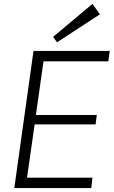

<svg xmlns="http://www.w3.org/2000/svg" viewBox="-20 -960 580 980"><path d="M104 -53H452L446 0H53L151 -700H540L533 -647H188L208 -689L160 -350L149 -373H474L468 -325H142L160 -348L112 -11ZM490 -887 271 -744 251 -772 452 -940Z"/></svg>

Font: Pathway Extreme 8pt Thin 12pt
Style: Italic
Weight: 100
Italic angle: -8°
Version: Version 1.001;gftools[0.9.26]